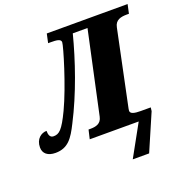

<svg xmlns="http://www.w3.org/2000/svg" viewBox="-203 -852 1140 1201"><g transform="rotate(-20 367.0 -252.0)"><path d="M476 210H585L690 -33L693 -57H626C585 -57 558 -63 558 -83C558 -88 560 -99 564 -117L665 -600C674 -647 712 -654 752 -654H765L778 -714H240L227 -654H244C281 -654 312 -652 312 -630C312 -606 239 -362 173 -223C121 -114 98 -95 61 -95C36 -95 30 -117 30 -142C-5 -142 -44 -115 -44 -58C-44 -17 -14 7 37 7C121 7 156 -47 197 -129C283 -295 351 -495 393 -659H491L373 -112C364 -67 328 -60 292 -60H280L266 0H592Z"/></g></svg>

Font: Noto Serif SemiCondensed Black
Style: Italic
Weight: 900
Width: 4
Italic angle: -12°
Designer: Monotype Design Team
Foundry: Monotype Imaging Inc.
Version: Version 2.014